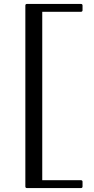

<svg xmlns="http://www.w3.org/2000/svg" viewBox="-20 -869 478 977"><path d="M392 -849H117C112 -849 109 -846 109 -841V80C109 85 112 88 117 88H392C397 88 400 85 400 80V56C400 51 397 48 392 48H195V-809H392C397 -809 400 -812 400 -817V-841C400 -846 397 -849 392 -849Z"/></svg>

Font: Shippori Mincho OTF
Style: Regular
Weight: 400
Designer: FONTDASU
Foundry: FONTDASU / Google Inc. / but / Adobe
Version: Version 3.300;hotconv 1.0.109;makeotfexe 2.5.65596